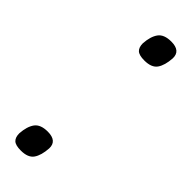

<svg xmlns="http://www.w3.org/2000/svg" viewBox="-194 -552 567 567"><g transform="rotate(45 90.0 -268.0)"><path d="M7 -30Q9 -60 21 -76.5Q33 -93 63 -93Q102 -93 101 -61Q99 -30 87.5 -13.5Q76 3 46 3Q24 3 15.5 -5Q7 -13 7 -30ZM77 -476Q79 -506 91 -522.5Q103 -539 133 -539Q172 -539 171 -507Q169 -476 157.5 -459.5Q146 -443 116 -443Q94 -443 85.5 -451Q77 -459 77 -476Z"/></g></svg>

Font: Georama
Style: Italic
Weight: 400
Italic angle: -9°
Designer: Jean-Baptiste Levee
Foundry: Production Type
Version: Version 1.000